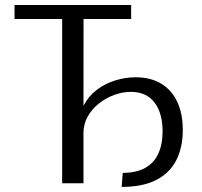

<svg xmlns="http://www.w3.org/2000/svg" viewBox="-20 -736 810 771"><path d="M468.5 14.6 472.9 -41.9Q527.2 -41.9 562.5 -61.5Q597.9 -81.1 615.4 -118.4Q632.9 -155.7 632.9 -208.3Q632.9 -282 600.2 -324.6Q567.5 -367.1 505.6 -367.1Q472.4 -367.1 438.9 -354.9Q405.4 -342.7 377.4 -320.5Q349.3 -298.3 332.2 -268.1Q315.2 -237.9 315.2 -201.8V0H229.6V-716H315.5L315.2 -311Q335 -349.8 368.6 -375.2Q402.1 -400.5 442.9 -413.1Q483.7 -425.7 524.4 -425.7Q584 -425.7 626.2 -400.7Q668.5 -375.7 691.2 -328.3Q714 -280.9 714 -214.1Q714 -143.2 687.5 -91.9Q661 -40.6 606.7 -13Q552.4 14.6 468.5 14.6ZM38.4 -659.8V-716H506.6V-659.8Z"/></svg>

Font: Russolo 10pt ExtraLight
Style: Regular
Weight: 200
Designer: Micah Stupak-Hahn
Version: Version 1.000